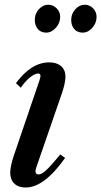

<svg xmlns="http://www.w3.org/2000/svg" viewBox="-20 -806 440 836"><path d="M92 10.5Q60.5 10.5 42.5 -6.5Q24.5 -23.5 24.5 -54Q24.5 -67.5 28.5 -86.5Q32.5 -105.5 39 -125L152.5 -458Q162 -486 146.5 -486Q131.5 -486 110.5 -469Q89.5 -452 70.5 -424L49.5 -444Q116.5 -534.5 194.5 -534.5Q227 -534.5 246 -518Q265 -501.5 265 -472Q265 -458.5 260.8 -439.2Q256.5 -420 250 -401L137.5 -75.5Q134.5 -66 134.5 -61Q134.5 -46.5 148 -46.5Q161 -46.5 181.2 -65Q201.5 -83.5 242.5 -133.5L263.5 -118.5Q172.5 10.5 92 10.5ZM340 -664Q316.5 -664 303.2 -679.5Q290 -695 290 -719.5Q290 -746 308 -765.8Q326 -785.5 349 -785.5Q369.5 -785.5 385 -770.2Q400.5 -755 400.5 -732Q400.5 -706 382 -685Q363.5 -664 340 -664ZM181 -664Q158 -664 144.8 -679.5Q131.5 -695 131.5 -719.5Q131.5 -746 149.2 -765.8Q167 -785.5 190 -785.5Q210.5 -785.5 226.2 -770.2Q242 -755 242 -732Q242 -706 223.2 -685Q204.5 -664 181 -664Z"/></svg>

Font: Libre Caslon Condensed SemiBold Italic
Style: Regular
Weight: 600
Italic angle: -22.583°
Designer: Pablo Impallari, Rodrigo Fuenzalida, Katja Schimmel, Ertekin Erdin
Foundry: Pablo Impallari, Rodrigo Fuenzalida
Version: Version 2.000; ttfautohint (v1.8.4.7-5d5b);gftools[0.9.33]